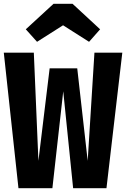

<svg xmlns="http://www.w3.org/2000/svg" viewBox="-23 -987 662 1007"><path d="M618.5 -710.8 535.4 0H360.5L308.7 -508.2L251.8 0H73.8L-3.1 -710.8H154.4L178.5 -143.6L237.4 -628.7H382.1L436.9 -143.6L472.3 -710.8ZM357.4 -967.2 502.1 -833.3 444.1 -767.7 307.7 -854.4 171.3 -767.7 112.3 -833.3 257.9 -967.2Z"/></svg>

Font: Fira Code
Style: Bold
Weight: 700
Monospace: yes
Designer: Carrois Corporate, Edenspiekermann AG, Nikita Prokopov
Foundry: Carrois Corporate, Edenspiekermann AG, Nikita Prokopov
Version: Version 6.000; ttfautohint (v1.8.2) -l 8 -r 50 -G 200 -x 14 